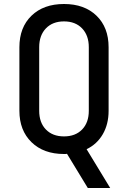

<svg xmlns="http://www.w3.org/2000/svg" viewBox="-20 -760 640 960"><path d="M419 180 315 9Q312 10 308 10Q304 10 300 10Q198 10 137.5 -49Q77 -108 77 -206V-524Q77 -623 137.5 -681.5Q198 -740 300 -740Q402 -740 462.5 -681.5Q523 -623 523 -524V-206Q523 -139 494 -89Q465 -39 413 -14L531 180ZM300 -78Q357 -78 390.5 -112.5Q424 -147 424 -206V-524Q424 -583 390.5 -618Q357 -653 300 -653Q243 -653 209.5 -618Q176 -583 176 -524V-206Q176 -147 209.5 -112.5Q243 -78 300 -78Z"/></svg>

Font: JetBrains Mono NL Medium
Style: Regular
Weight: 500
Monospace: yes
Designer: Philipp Nurullin, Konstantin Bulenkov
Foundry: JetBrains
Version: Version 2.305; ttfautohint (v1.8.4.7-5d5b)